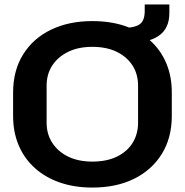

<svg xmlns="http://www.w3.org/2000/svg" viewBox="-20 -834 833 865"><path d="M396 11Q316 11 250.5 -11.5Q185 -34 137.5 -76.5Q90 -119 64.5 -178.5Q39 -238 39 -312V-417Q39 -516 84 -588.5Q129 -661 209.5 -700Q290 -739 396 -739Q477 -739 542.5 -717Q608 -695 655.5 -652.5Q703 -610 728.5 -550.5Q754 -491 754 -417V-312Q754 -213 709 -140.5Q664 -68 584 -28.5Q504 11 396 11ZM396 -106Q461 -106 507 -128.5Q553 -151 577.5 -190.5Q602 -230 602 -281V-448Q602 -500 577 -539Q552 -578 506 -600.5Q460 -623 396 -623Q333 -623 287 -600.5Q241 -578 215.5 -539Q190 -500 190 -448V-281Q190 -230 215.5 -190.5Q241 -151 287 -128.5Q333 -106 396 -106ZM548 -639V-709Q590 -710 611 -726Q632 -742 632 -785V-814H743V-775Q743 -705 694 -672Q645 -639 548 -639Z"/></svg>

Font: Hubot Sans SemiBold
Style: Regular
Weight: 600
Designer: Deni Anggara
Foundry: GitHub, Inc., Subsidiary of Microsoft Corporation
Version: Version 2.000